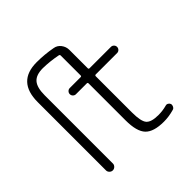

<svg xmlns="http://www.w3.org/2000/svg" viewBox="-190 -935 1093 1093"><g transform="rotate(-45 357.0 -388.0)"><path d="M443.4 -476.6Q435.5 -476.6 435.5 -468.8V-177.7Q435.5 -105.5 455.1 -83Q474.6 -60.5 532.2 -60.5Q566.4 -60.5 598.6 -69.3Q607.4 -72.3 615.7 -67.4Q624 -62.5 627 -53.7Q627.9 -46.9 626 -40.5Q624 -34.2 619.6 -29.3Q615.2 -24.4 608.4 -23.4Q567.4 -11.7 527.3 -11.7Q445.3 -11.7 411.6 -46.9Q377.9 -82 377.9 -171.9V-468.8Q377.9 -476.6 371.1 -476.6H283.2Q273.4 -476.6 266.1 -483.9Q258.8 -491.2 258.8 -501.5Q258.8 -511.7 266.1 -519Q273.4 -526.4 283.2 -526.4H371.1Q377.9 -526.4 377.9 -533.2V-693.4Q377.9 -700.2 371.1 -702.1Q311.5 -713.9 254.9 -714.8Q200.2 -714.8 176.8 -687.5Q153.3 -660.2 153.3 -598.6V-48.8Q153.3 -38.1 145 -29.8Q136.7 -21.5 125.5 -21.5Q114.3 -21.5 106 -29.8Q97.7 -38.1 97.7 -48.8V-598.6Q97.7 -763.7 253.9 -763.7Q317.4 -763.7 379.9 -752Q404.3 -748 419.9 -727.5Q435.5 -707 435.5 -681.6V-533.2Q435.5 -526.4 443.4 -526.4H615.2Q625 -526.4 632.3 -519Q639.6 -511.7 639.6 -501.5Q639.6 -491.2 632.3 -483.9Q625 -476.6 615.2 -476.6Z"/></g></svg>

Font: Gen Jyuu Gothic Light
Style: Regular
Weight: 200
Designer: [Source Han Sans]
Ryoko NISHIZUKA  (kana & ideographs); Paul D. Hunt (Latin, Greek & Cyrillic); Wenlong ZHANG  (bopomofo
Version: Version 1.002.20150607